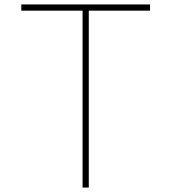

<svg xmlns="http://www.w3.org/2000/svg" viewBox="-20 -845 772 865"><path d="M352 0V-797H76V-825H656V-797H380V0Z"/></svg>

Font: Spartan Thin Thin
Style: Regular
Weight: 250
Version: Version 1.004